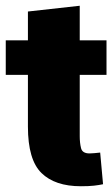

<svg xmlns="http://www.w3.org/2000/svg" viewBox="-20 -640 390 667"><path d="M328 -110 338 0Q324 3 306.5 5Q289 7 261 7Q171 7 124 -39Q77 -85 77 -200V-380H0V-500H77V-600L257 -620V-500H350V-380H257V-167Q257 -144 261.5 -125.5Q266 -107 291 -107Q300 -107 308.5 -108Q317 -109 328 -110Z"/></svg>

Font: Epunda Sans Black
Style: Regular
Weight: 900
Designer: Simon Atzbach
Foundry: typofactur
Version: Version 2.204; ttfautohint (v1.8.4.7-5d5b)